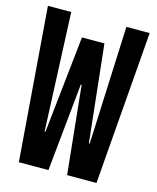

<svg xmlns="http://www.w3.org/2000/svg" viewBox="-110 -807 721 884"><g transform="rotate(15 250.0 -365.0)"><path d="M65 0 8 -730H119L143 -167H147L197 -630H304L354 -167H358L382 -730H493L435 0H295L252 -419H248L206 0Z"/></g></svg>

Font: M PLUS 1 Code Medium
Style: Regular
Weight: 500
Designer: Coji Morishita
Foundry: UNDERFOREST DESIGN
Version: Version 1.002